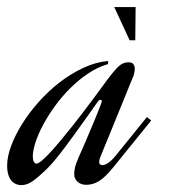

<svg xmlns="http://www.w3.org/2000/svg" viewBox="-120 -527 482 548"><path d="M168 -83Q166 -78.6 164.6 -73.7Q163.1 -68.8 163.1 -65.4Q163.1 -59.6 165.8 -57.6Q168.5 -55.7 172.9 -55.7Q179.7 -55.7 189.5 -62.5Q199.2 -69.3 210 -82.5L299.3 -192.9L311.5 -183.1L203.6 -49.8Q191.9 -35.2 181.6 -25.4Q171.4 -15.6 162.4 -10Q153.3 -4.4 144.3 -2Q135.3 0.5 126 0.5Q111.3 0.5 101.6 -8.1Q91.8 -16.6 91.8 -29.8Q91.8 -44.4 97.4 -60.1Q103 -75.7 113.8 -99.1Q117.7 -107.4 123.3 -120.8Q128.9 -134.3 135.3 -149.2Q141.6 -164.1 147.9 -179.2Q154.3 -194.3 159.2 -206.8Q164.1 -219.2 167.2 -227.5Q170.4 -235.8 170.4 -237.3Q170.4 -242.2 167 -242.2Q162.6 -242.2 157.7 -234.9Q154.8 -231 146 -218.3Q137.2 -205.6 124.5 -188Q111.8 -170.4 97.2 -149.9Q82.5 -129.4 67.9 -109.9Q53.2 -90.3 40 -74.2Q26.9 -58.1 17.6 -48.8Q-5.9 -25.4 -23.9 -12Q-42 1.5 -59.6 1.5Q-65.4 1.5 -72.5 -1Q-79.6 -3.4 -85.7 -9.5Q-91.8 -15.6 -95.7 -26.6Q-99.6 -37.6 -99.6 -54.7Q-99.6 -80.1 -88.1 -110.8Q-76.7 -141.6 -56.6 -173.6Q-36.6 -205.6 -9.3 -236.3Q18.1 -267.1 50 -291.7Q82 -316.4 117.2 -333Q152.3 -349.6 188.5 -353V-344.2Q158.7 -335.4 131.3 -317.1Q104 -298.8 80.1 -274.9Q56.2 -251 36.6 -223.9Q17.1 -196.8 2.9 -170.4Q-11.2 -144 -18.8 -120.4Q-26.4 -96.7 -26.4 -80.6Q-26.4 -71.8 -23.7 -65.9Q-21 -60.1 -16.1 -60.1Q-10.7 -60.1 -0.2 -68.8Q10.3 -77.6 23.9 -92.5Q37.6 -107.4 53.7 -126.7Q69.8 -146 86.4 -167Q103 -188 119.4 -209.5Q135.7 -231 149.9 -250Q171.4 -279.3 185.5 -298.3Q199.7 -317.4 210 -328.9Q220.2 -340.3 228.5 -344.7Q236.8 -349.1 246.6 -349.1Q256.8 -349.1 260.7 -343.8Q264.6 -338.4 264.6 -330.6Q264.6 -324.2 262.9 -317.4Q261.2 -310.5 258.8 -305.2Q256.8 -300.8 250.2 -284.4Q243.7 -268.1 234.4 -245.4Q225.1 -222.7 214.6 -196.8Q204.1 -170.9 194.6 -147.7Q185.1 -124.5 177.7 -106.7Q170.4 -88.9 168 -83ZM250 -412.1 206.1 -506.8H267.1L266.1 -412.1Z"/></svg>

Font: Dynalight
Style: Regular
Weight: 400
Version: Version 1.000